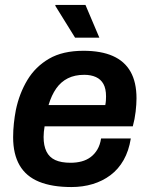

<svg xmlns="http://www.w3.org/2000/svg" viewBox="-20 -743 601 775"><path d="M268 12Q190 12 137.5 -9.5Q85 -31 59 -76Q33 -121 33 -189Q33 -217 36 -245Q39 -273 44 -299Q58 -366 90.5 -420Q123 -474 178 -506Q233 -538 317 -538Q388 -538 435.5 -517Q483 -496 507 -453.5Q531 -411 531 -346Q531 -323 527.5 -292.5Q524 -262 516 -233H160Q158 -221 157 -210.5Q156 -200 156 -190Q156 -155 167.5 -131.5Q179 -108 203 -97Q227 -86 265 -86Q289 -86 309.5 -91.5Q330 -97 346 -109Q362 -121 373 -139.5Q384 -158 388 -184H508Q500 -134 479 -97Q458 -60 426 -36Q394 -12 354 0Q314 12 268 12ZM176 -319H405Q407 -329 407.5 -338Q408 -347 408 -354Q408 -385 397.5 -404Q387 -423 367 -432Q347 -441 320 -441Q282 -441 254 -427Q226 -413 207 -386Q188 -359 176 -319ZM283 -591 203 -720 204 -723H325L381 -591Z"/></svg>

Font: Archivo SemiBold SemiBold
Style: Italic
Weight: 600
Italic angle: -10°
Version: Version 2.001